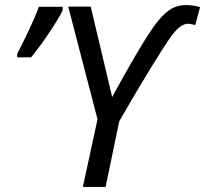

<svg xmlns="http://www.w3.org/2000/svg" viewBox="-20 -740 812 760"><path d="M398 0 452 -260C539 -412 625 -551 656 -594C685 -634 705 -646 726 -646C737 -646 744 -642 753 -641L772 -712C757 -716 737 -720 718 -720C665 -720 633 -694 593 -641C553 -587 477 -454 424 -356L339 -714H250L366 -268L308 0ZM103 -513C146 -564 211 -662 228 -699V-713H134C115 -661 73 -574 48 -527V-513Z"/></svg>

Font: BC Sans
Style: Italic
Weight: 400
Italic angle: -12°
Designer: Monotype Design Team
Designer: Province of B.C.
Foundry: Monotype Imaging Inc.
Version: Version 2.000;GOOG;noto-source:20170915:90ef993387c0